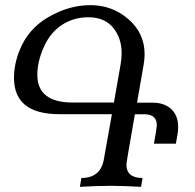

<svg xmlns="http://www.w3.org/2000/svg" viewBox="-20 -723 756 743"><path d="M420.9 -326.2 446.8 -474.1Q450.7 -496.6 450.7 -517.1Q450.7 -576.2 417.5 -616.2Q384.3 -656.2 321.8 -656.2Q265.6 -656.2 220.5 -627.2Q175.3 -598.1 149.9 -541.7Q124.5 -485.4 124.5 -433.6Q124.5 -326.2 261.7 -326.2ZM525.9 0Q455.6 -3.9 408.7 -3.9Q354 -3.9 289.1 0L294.9 -34.2Q369.1 -34.2 381.8 -106L413.1 -281.2H209.5Q34.2 -281.2 34.2 -421.4Q34.2 -474.1 55.2 -526.9Q87.9 -610.8 167.5 -657Q247.1 -703.1 330.1 -703.1Q414.1 -703.1 476.8 -648.9Q539.6 -594.7 539.6 -513.2Q539.6 -494.6 536.1 -474.1L510.3 -325.7H570.3Q615.7 -325.7 642.6 -301Q669.4 -276.4 669.4 -231.4Q669.4 -216.3 666.5 -200Q663.6 -183.6 660.6 -167H575.7Q586.9 -229 586.9 -237.8Q586.9 -280.8 539.1 -280.8H502Q469.2 -94.7 469.2 -86.4Q469.2 -34.2 531.7 -34.2Z"/></svg>

Font: Kelvinch
Style: Italic
Weight: 400
Italic angle: -10°
Designer: Paul James Miller
Foundry: High-Logic / Made with FontCreator
Version: Version 3.40;July 22, 2017;FontCreator 11.0.0.2388 64-bit